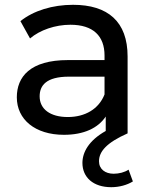

<svg xmlns="http://www.w3.org/2000/svg" viewBox="-20 -555 638 799"><path d="M515 151C499 162 475 168 453 168C418 168 392 149 392 116C392 76 423 39 511 0V-320C511 -465 429 -535 284 -535C199 -535 120 -511 65 -467L105 -395C146 -430 210 -452 273 -452C368 -452 415 -405 415 -324V-305H263C105 -305 50 -235 50 -150C50 -58 126 6 246 6C329 6 388 -22 420 -70V-10C349 30 323 79 323 123C323 183 368 224 443 224C476 224 509 215 533 200ZM262 -68C189 -68 145 -101 145 -154C145 -199 172 -236 267 -236H415V-162C391 -101 334 -68 262 -68Z"/></svg>

Font: AWKNG-Font Medium
Style: Regular
Weight: 500
Designer: Awakening Church
Foundry: Awakening Church
Version: Version 1.700;PS 001.700;hotconv 1.0.88;makeotf.lib2.5.64775